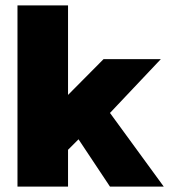

<svg xmlns="http://www.w3.org/2000/svg" viewBox="-20 -694 649 714"><path d="M45 0V-674H233V-341L365 -474H578L389 -274L589 0H389L272 -176L233 -137V0Z"/></svg>

Font: Kanit
Style: Bold
Weight: 700
Designer: Katatrad Team
Foundry: CadsonDemak
Version: Version 2.000; ttfautohint (v1.8.3)